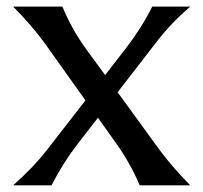

<svg xmlns="http://www.w3.org/2000/svg" viewBox="-20 -557 611 577"><path d="M19.5 0Q81.5 -55.2 121.1 -106.4L236.8 -255.4L115.7 -425.3Q76.7 -479.5 19.5 -537.1H167.5Q195.8 -468.8 239.3 -408.7L295.9 -331.5L358.9 -412.6Q406.2 -474.1 437.5 -537.1H551.8Q494.1 -487.8 450.2 -430.7L333.5 -279.8L455.6 -111.8Q495.1 -57.6 551.8 0H399.9Q371.1 -67.9 327.6 -128.4L274.4 -203.1L213.4 -124.5Q168.9 -66.9 134.8 0Z"/></svg>

Font: Classica
Style: Book
Weight: 400
Version: Version 1.001